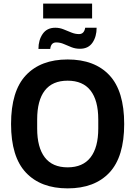

<svg xmlns="http://www.w3.org/2000/svg" viewBox="-20 -1027 746 1059"><path d="M218 -925V-1007H488V-925ZM192 -757Q192 -806 215.5 -840Q239 -874 285 -874Q309 -874 331 -865Q353 -856 374 -847.5Q395 -839 416 -839Q444 -839 450 -874H513Q513 -825 490 -791.5Q467 -758 421 -758Q396 -758 374.5 -766.5Q353 -775 332.5 -784Q312 -793 290 -793Q261 -793 257 -757ZM353 12Q205 12 123 -75Q41 -162 41 -343Q41 -525 123 -612Q205 -699 353 -699Q502 -699 583.5 -612Q665 -525 665 -343Q665 -162 583.5 -75Q502 12 353 12ZM353 -104Q437 -104 479.5 -159Q522 -214 522 -318V-368Q522 -473 479.5 -527.5Q437 -582 353 -582Q269 -582 227 -527.5Q185 -473 185 -368V-318Q185 -214 227 -159Q269 -104 353 -104Z"/></svg>

Font: Archivo SemiCondensed
Style: Bold
Weight: 680
Width: 4
Designer: Hector Gatti
Foundry: Omnibus-Type
Version: Version 2.001; ttfautohint (v1.8.3)